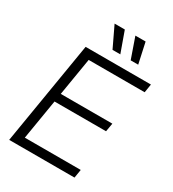

<svg xmlns="http://www.w3.org/2000/svg" viewBox="-221 -1057 1058 1176"><g transform="rotate(30 308.0 -469.5)"><path d="M33.2 0 153.8 -727.5H615.7L606 -667.5H210L166 -401.9H530.8L520.5 -342.3H156.2L109.4 -59.6H504.9L495.1 0ZM305.7 -793.9 236.3 -939.5H308.6L360.8 -793.9ZM434.1 -793.9 383.3 -939.5H455.6L487.3 -793.9Z"/></g></svg>

Font: Inter Display Light
Style: Italic
Weight: 300
Italic angle: -9.39999°
Designer: Rasmus Andersson
Foundry: rsms
Version: Version 4.000;git-a52131595